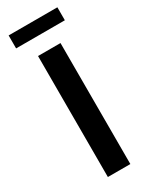

<svg xmlns="http://www.w3.org/2000/svg" viewBox="-222 -912 762 962"><g transform="rotate(-30 159.5 -431.5)"><path d="M94 0V-700H224V0ZM18 -788V-863H300V-788Z"/></g></svg>

Font: Montserrat Thin SemiBold
Style: Regular
Weight: 600
Version: Version 9.000